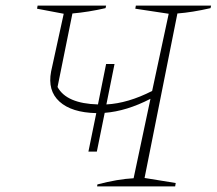

<svg xmlns="http://www.w3.org/2000/svg" viewBox="-20 -664 772 684"><path d="M295 -124 323 -261Q235 -263 192 -302Q149 -341 162 -409L207 -615L112 -633L114 -644H358L356 -635Q295 -621 238 -616L185 -354Q217 -295 329 -292L358 -436H388L359 -292Q436 -296 522 -340L581 -615L462 -633L464 -644H732L730 -635Q665 -620 612 -616L495 -30L606 -12L604 0H326L327 -7Q399 -26 456 -29L516 -312Q431 -268 353 -262L325 -124Z"/></svg>

Font: Piazzolla Thin
Style: Italic
Weight: 100
Italic angle: -11.3°
Designer: Juan Pablo del Peral
Foundry: Huerta Tipografica
Version: Version 1.330